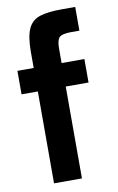

<svg xmlns="http://www.w3.org/2000/svg" viewBox="-83 -767 500 813"><g transform="rotate(-10 167.0 -360.0)"><path d="M82 0V-565Q82 -631 97.5 -664.5Q113 -698 148 -709Q183 -720 241 -720H300V-618H264Q226 -618 214 -606.5Q202 -595 202 -558V0ZM12 -395V-496H300V-395Z"/></g></svg>

Font: Host Grotesk Light SemiBold
Style: Regular
Weight: 600
Version: Version 1.003